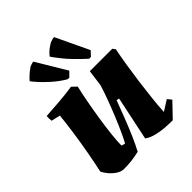

<svg xmlns="http://www.w3.org/2000/svg" viewBox="-201 -842 979 979"><g transform="rotate(-45 288.5 -352.0)"><path d="M128 12Q107 12 87.5 -1Q68 -14 53 -32Q38 -50 32 -65Q44 -120 55 -181Q66 -242 74.5 -301.5Q83 -361 88 -412L40 -423Q37 -440 39 -458Q86 -461 136.5 -465Q187 -469 232 -476L257 -452Q248 -415 238.5 -364Q229 -313 220.5 -258.5Q212 -204 207 -157.5Q202 -111 202 -82Q211 -78 222 -76Q233 -95 249.5 -131Q266 -167 284 -211Q302 -255 318 -298.5Q334 -342 344 -375L356 -464H518L529 -449Q521 -410 512.5 -357.5Q504 -305 496.5 -249Q489 -193 483.5 -141Q478 -89 476 -50L533 -86L551 -64L478 12Q454 12 424 10Q394 8 364 0.5Q334 -7 313 -22L363 -260L348 -263Q333 -223 314 -173.5Q295 -124 275 -78Q255 -32 238 -1Q207 6 182 9Q157 12 128 12ZM399 -511Q333 -571 299.5 -613.5Q266 -656 264 -662Q276 -677 289.5 -688Q303 -699 321 -709Q329 -712 337 -714Q345 -716 350 -716L435 -537L412 -512Q406 -511 399 -511ZM258 -514 245 -516Q207 -539 175.5 -567.5Q144 -596 124.5 -618.5Q105 -641 103 -645Q128 -674 160 -695Q168 -698 176 -700.5Q184 -703 187 -702L284 -540Z"/></g></svg>

Font: Albura ExtraBold
Style: Italic
Weight: 758
Italic angle: -7°
Designer: Mercedes Jáuregui
Foundry: Omnibus-Type Team
Version: Version 1.000; ttfautohint (v1.8.3)